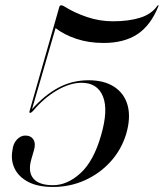

<svg xmlns="http://www.w3.org/2000/svg" viewBox="-20 -732 649 762"><path d="M29.5 -136Q32 -162 47 -178Q62 -194 80.5 -194Q102.5 -194 112.5 -178.2Q122.5 -162.5 115 -136.5L104.5 -100.5Q90 -50.5 112.2 -23.8Q134.5 3 190.5 3Q247 3 299.2 -44.5Q351.5 -92 381 -194.5Q410.5 -295.5 388.5 -349.5Q366.5 -403.5 303.5 -403.5Q257.5 -403.5 205.5 -373Q153.5 -342.5 111 -291.5Q103.5 -284 100 -284Q95.5 -284 97 -290L215 -703Q216.5 -711 223.5 -711Q227 -711 233.5 -707.5Q274.5 -681.5 325 -664.5Q375.5 -647.5 428 -647.5Q491.5 -647.5 536.5 -661.8Q581.5 -676 604 -708.5Q607 -712 608.5 -711.5Q610 -711 608.5 -707Q578 -631 525.2 -596.2Q472.5 -561.5 391 -561.5Q332 -561.5 282.8 -578Q233.5 -594.5 200.5 -620.5L107 -298.5Q156 -354 211.2 -383.8Q266.5 -413.5 331.5 -413.5Q394 -413.5 434 -387Q474 -360.5 486.8 -312.8Q499.5 -265 481 -201Q461.5 -137 418.2 -89.8Q375 -42.5 316 -16.2Q257 10 190.5 10Q130 10 91.8 -10.2Q53.5 -30.5 37.8 -63.8Q22 -97 29.5 -136Z"/></svg>

Font: Fraunces 144pt S000
Style: Italic
Weight: 400
Italic angle: -16°
Version: Version 1.000; ttfautohint (v1.8.3)